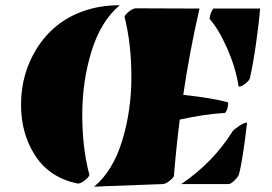

<svg xmlns="http://www.w3.org/2000/svg" viewBox="-20 -697 1029 727"><path d="M673.8 -337.9Q790 -325.2 843.8 -309.1Q843.8 -282.2 832.5 -269.5Q752.4 -264.6 660.6 -244.1Q647.5 -141.6 638.7 -32.2Q638.7 -25.9 623.3 -13.2Q607.9 -0.5 596.2 0L370.6 8.3Q353.5 9.8 336.4 9.8Q407.7 -49.8 442.6 -164.1Q477.5 -278.3 477.5 -404.5Q477.5 -530.8 451.7 -632.8Q451.7 -639.6 467.5 -652.6Q483.4 -665.5 494.6 -665.5L735.4 -664.6Q698.2 -503.4 673.8 -337.9ZM433.6 -677.2Q361.8 -617.2 326.7 -503.4Q291.5 -389.6 291.5 -262.7Q291.5 -135.7 318.4 -35.2Q318.4 -28.3 302.5 -15.1Q286.6 -2 274.9 -2Q167.5 -23.4 112.3 -109.4Q59.6 -191.9 59.6 -300.3Q59.6 -417 118.2 -511.7Q182.6 -615.7 296.9 -655.3Q359.4 -677.2 433.6 -677.2ZM883.8 -368.7Q872.1 -442.4 839.4 -515.6Q806.6 -588.9 773.4 -625.5Q775.9 -648.9 787.6 -664.6H964.8Q961.4 -617.2 950.2 -537.4Q939 -457.5 926.3 -401.4Q924.3 -393.1 909.7 -380.9Q895 -368.7 883.8 -368.7ZM861.3 -200.7Q866.7 -207.5 885.7 -220.2Q904.8 -232.9 915.5 -232.9Q898.9 -87.9 884.3 -35.2Q879.9 -25.4 866.7 -12.7Q853.5 0 845.2 0H666Q786.1 -80.6 861.3 -200.7Z"/></svg>

Font: Emblema One
Style: Regular
Weight: 400
Designer: Riccardo De Franceschi
Foundry: Riccardo De Franceschi
Version: Version 1.003